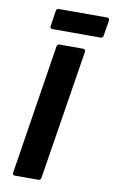

<svg xmlns="http://www.w3.org/2000/svg" viewBox="-92 -870 547 919"><g transform="rotate(10 181.5 -411.0)"><path d="M49 0Q36 0 38 -13L137 -642Q139 -655 150 -655H264Q277 -655 276 -642L176 -13Q174 0 163 0ZM104 -722Q91 -722 93 -735L104 -809Q106 -822 118 -822H352Q364 -822 363 -809L351 -735Q350 -722 337 -722Z"/></g></svg>

Font: Sofia Sans ExtraBold
Style: Italic
Weight: 800
Italic angle: -9°
Designer: Botio Nikoltchev, Ani Petrova
Foundry: lettersoup
Version: Version 4.100; ttfautohint (v1.8.4.7-5d5b)